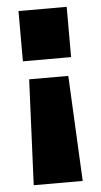

<svg xmlns="http://www.w3.org/2000/svg" viewBox="-50 -533 389 738"><g transform="rotate(-5 144.0 -164.0)"><path d="M236 -500V-306H50V-500ZM219 -235 239 172H50L68 -235Z"/></g></svg>

Font: Cairo Black
Style: Regular
Weight: 900
Designer: Mohamed Gaber, the designers of Titillium
Foundry: Kief Type Foundry
Version: Version 2.009; ttfautohint (v1.5.33-1714) -l 8 -r 50 -G 200 